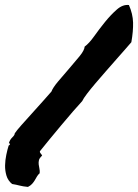

<svg xmlns="http://www.w3.org/2000/svg" viewBox="-55 -734 551 767"><path d="M283.2 -547.9Q300.8 -560.5 321.3 -589.4Q341.8 -618.2 364.7 -646.5Q387.7 -674.8 411.6 -695.8Q435.5 -716.8 460 -713.9Q475.6 -678.7 476.6 -644Q477.5 -609.4 469.7 -565.4Q460.9 -554.7 444.3 -536.1Q427.7 -517.6 407.7 -494.6Q387.7 -471.7 366.2 -447.3Q344.7 -422.9 325.7 -400.4Q306.6 -377.9 292.5 -359.4Q278.3 -340.8 273.4 -330.1Q259.8 -315.4 236.8 -289.1Q213.9 -262.7 189.5 -233.4Q165 -204.1 142.1 -176.3Q119.1 -148.4 104.5 -129.9Q103.5 -125 107.4 -121.1Q111.3 -117.2 113.3 -112.3Q102.5 -102.5 100.6 -94.2Q98.6 -85.9 99.6 -77.1Q100.6 -68.4 102.5 -60.1Q104.5 -51.8 103.5 -42Q96.7 -36.1 92.3 -28.3Q87.9 -20.5 83.5 -13.2Q79.1 -5.9 72.8 1Q66.4 7.8 56.6 12.7Q36.1 10.7 23.4 7.3Q10.7 3.9 -6.8 1Q-23.4 -12.7 -29.3 -32.7Q-35.2 -52.7 -34.7 -73.7Q-34.2 -94.7 -29.8 -115.7Q-25.4 -136.7 -20.5 -152.3Q-9.8 -159.2 -19.5 -162.1Q-15.6 -175.8 -5.9 -185.1Q3.9 -194.3 3.9 -201.2Q10.7 -211.9 30.3 -233.9Q49.8 -255.9 72.8 -281.2Q95.7 -306.6 117.2 -330.6Q138.7 -354.5 150.4 -368.2Q156.2 -383.8 177.2 -408.7Q198.2 -433.6 221.2 -460Q244.1 -486.3 263.2 -509.8Q282.2 -533.2 283.2 -547.9Z"/></svg>

Font: Permanent Marker
Style: Regular
Weight: 400
Designer: Font Diner, Inc
Foundry: Font Diner, Inc
Version: Version 1.000